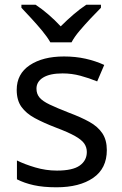

<svg xmlns="http://www.w3.org/2000/svg" viewBox="-20 -786 519 816"><path d="M434 -148Q434 -70 376 -30Q318 10 220 10Q164 10 123.5 1Q83 -8 52 -24V-104Q84 -88 129.5 -74.5Q175 -61 222 -61Q289 -61 319 -82.5Q349 -104 349 -140Q349 -160 338 -176Q327 -192 298.5 -208Q270 -224 217 -244Q165 -264 128 -284Q91 -304 71 -332Q51 -360 51 -404Q51 -472 106.5 -509Q162 -546 252 -546Q301 -546 343.5 -536.5Q386 -527 423 -510L393 -440Q359 -454 322 -464Q285 -474 246 -474Q192 -474 163.5 -456.5Q135 -439 135 -409Q135 -387 148 -371.5Q161 -356 191.5 -341.5Q222 -327 273 -307Q324 -288 360 -268Q396 -248 415 -219.5Q434 -191 434 -148ZM194 -606Q181 -629 159 -655.5Q137 -682 113 -708Q89 -734 71 -753V-766H131Q157 -749 185 -725Q213 -701 238 -674Q265 -701 293 -725Q321 -749 347 -766H409V-753Q390 -734 365.5 -708Q341 -682 318.5 -655.5Q296 -629 284 -606Z"/></svg>

Font: Noto Sans Phoenician
Style: Regular
Weight: 400
Designer: Monotype Design Team
Foundry: Monotype Imaging Inc.
Version: Version 2.001; ttfautohint (v1.8.4.7-5d5b)